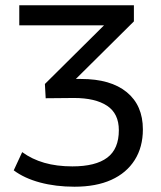

<svg xmlns="http://www.w3.org/2000/svg" viewBox="-20 -516 609 727"><path d="M262 191Q191 191 131.5 175Q72 159 32 129L64 60Q101 87 148 100.5Q195 114 254 114Q342 114 386 81Q430 48 430 -23Q430 -86 385.5 -115.5Q341 -145 260 -145L153 -144L150 -198L403 -449V-420H53V-496H487V-435L248 -198L230 -217H287Q399 -217 460 -167Q521 -117 521 -26Q521 41 490 90Q459 139 401.5 165Q344 191 262 191Z"/></svg>

Font: Nunito Sans 7pt
Style: Regular
Weight: 400
Designer: Vernon Adams
Foundry: Vernon Adams
Version: Version 3.101;gftools[0.9.27]